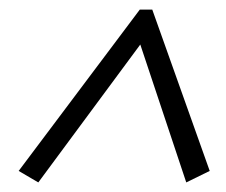

<svg xmlns="http://www.w3.org/2000/svg" viewBox="-20 -612 472 401"><path d="M60 -231 19 -255 272 -592H298L418 -255L369 -231L273 -519Z"/></svg>

Font: Piazzolla Thin Light
Style: Italic
Weight: 300
Italic angle: -11.3°
Version: Version 2.005